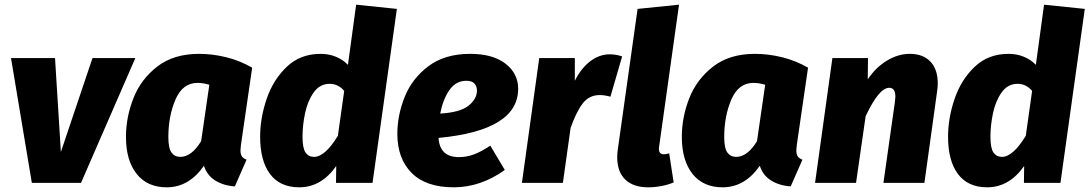

<svg xmlns="http://www.w3.org/2000/svg" viewBox="-20 -781 4653 820"><path d="M326 0H116L27 -533H215L240 -132L375 -533H558Z M1057 -492 1009 -162Q1007 -144 1007 -139Q1007 -123 1012.5 -114Q1018 -105 1033 -99L983 15Q935 12 899.5 -10Q864 -32 851 -73Q787 19 692 19Q609 19 563.5 -38.5Q518 -96 518 -196Q518 -281 550 -362Q582 -443 652 -497Q722 -551 830 -551Q888 -551 946.5 -536.5Q1005 -522 1057 -492ZM699 -196Q699 -148 712.5 -129.5Q726 -111 750 -111Q798 -111 839 -178L874 -419Q847 -427 824 -427Q760 -427 729.5 -356Q699 -285 699 -196Z M1675 -743 1571 0H1415L1416 -72Q1352 19 1258 19Q1176 19 1133.5 -37.5Q1091 -94 1091 -197Q1091 -277 1119 -359Q1147 -441 1205 -496Q1263 -551 1349 -551Q1385 -551 1415 -538.5Q1445 -526 1466 -504L1501 -761ZM1272 -197Q1272 -148 1285 -129.5Q1298 -111 1321 -111Q1368 -111 1423 -201L1450 -393Q1424 -423 1388 -423Q1346 -423 1320 -386.5Q1294 -350 1283 -298Q1272 -246 1272 -197Z M1853 -192Q1858 -110 1940 -110Q1973 -110 2004 -121.5Q2035 -133 2074 -159L2136 -55Q2032 19 1918 19Q1799 19 1738 -42.5Q1677 -104 1677 -209Q1677 -289 1708.5 -367.5Q1740 -446 1810 -498.5Q1880 -551 1988 -551Q2085 -551 2139 -509Q2193 -467 2193 -402Q2193 -224 1853 -192ZM2017 -394Q2017 -412 2006.5 -424Q1996 -436 1972 -436Q1927 -436 1899.5 -396.5Q1872 -357 1860 -296Q1946 -301 1981.5 -330Q2017 -359 2017 -394Z M2637 -540 2587 -368Q2563 -375 2541 -375Q2496 -375 2468.5 -339Q2441 -303 2417 -235L2384 0H2209L2283 -533H2435V-436Q2462 -490 2501 -519.5Q2540 -549 2584 -549Q2612 -549 2637 -540Z M2795 -155Q2794 -150 2794 -146Q2794 -122 2815 -122Q2822 -122 2838 -126L2857 -2Q2834 8 2805 13.5Q2776 19 2748 19Q2685 19 2650.5 -14Q2616 -47 2616 -110Q2616 -127 2619 -146L2703 -743L2880 -761Z M3431 -492 3383 -162Q3381 -144 3381 -139Q3381 -123 3386.5 -114Q3392 -105 3407 -99L3357 15Q3309 12 3273.5 -10Q3238 -32 3225 -73Q3161 19 3066 19Q2983 19 2937.5 -38.5Q2892 -96 2892 -196Q2892 -281 2924 -362Q2956 -443 3026 -497Q3096 -551 3204 -551Q3262 -551 3320.5 -536.5Q3379 -522 3431 -492ZM3073 -196Q3073 -148 3086.5 -129.5Q3100 -111 3124 -111Q3172 -111 3213 -178L3248 -419Q3221 -427 3198 -427Q3134 -427 3103.5 -356Q3073 -285 3073 -196Z M3985 -425Q3985 -409 3982 -389L3928 0H3753L3802 -346Q3804 -364 3804 -368Q3804 -406 3778 -406Q3755 -406 3730 -375Q3705 -344 3677 -285L3636 0H3461L3535 -533H3687L3686 -442Q3719 -492 3767 -521.5Q3815 -551 3866 -551Q3922 -551 3953.5 -518Q3985 -485 3985 -425Z M4613 -743 4509 0H4353L4354 -72Q4290 19 4196 19Q4114 19 4071.5 -37.5Q4029 -94 4029 -197Q4029 -277 4057 -359Q4085 -441 4143 -496Q4201 -551 4287 -551Q4323 -551 4353 -538.5Q4383 -526 4404 -504L4439 -761ZM4210 -197Q4210 -148 4223 -129.5Q4236 -111 4259 -111Q4306 -111 4361 -201L4388 -393Q4362 -423 4326 -423Q4284 -423 4258 -386.5Q4232 -350 4221 -298Q4210 -246 4210 -197Z"/></svg>

Font: Trujillo ExtraBold
Style: Italic
Weight: 800
Italic angle: -8°
Designer: Fira Sans original fonts by bBox Type GmbH, Carrois Corporate GbR, & Edenspiekermann AG / Changes by Cristiano Sobral
Foundry: Fira Sans original fonts by bBox Type GmbH, Carrois Corporate GbR, & Edenspiekermann AG / Changes by Cristiano Sobral
Version: Version 4.301;July 28, 2020;FontCreator 13.0.0.2655 64-bit